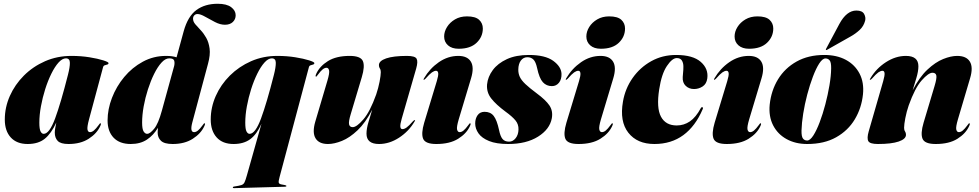

<svg xmlns="http://www.w3.org/2000/svg" viewBox="-20 -755 5200 1020"><path d="M453 -121Q442 -80 444.8 -66.5Q447.5 -53 458 -53Q468 -53 478.5 -61.5Q489 -70 504.5 -91Q509 -97 510.2 -98.5Q511.5 -100 513.5 -100Q519.5 -100 512.5 -85Q494.5 -45.5 451.2 -17.8Q408 10 344 10Q302.5 10 286.8 -6.2Q271 -22.5 271 -51Q271 -60 273.5 -74.8Q276 -89.5 279 -104Q252.5 -46 218 -18Q183.5 10 127 10Q69 10 37.2 -24.8Q5.5 -59.5 5.5 -120Q5.5 -184.5 32.2 -245Q59 -305.5 107 -353.5Q155 -401.5 219.5 -429.8Q284 -458 359.5 -458Q410 -458 455 -450.8Q500 -443.5 528.2 -434.5Q556.5 -425.5 556.5 -420Q556.5 -414 550 -412.2Q543.5 -410.5 536.5 -408.2Q529.5 -406 527.5 -398ZM189 -103.5Q189 -68.5 195.8 -56.2Q202.5 -44 212 -44Q242.5 -44 272.8 -125.8Q303 -207.5 341 -357.5Q351.5 -398 351.2 -421.5Q351 -445 330 -445Q311 -445 291 -422.8Q271 -400.5 252.8 -363.5Q234.5 -326.5 220.2 -281.5Q206 -236.5 197.5 -190.2Q189 -144 189 -103.5Z M1065.5 -85Q1047.5 -45.5 1004.2 -17.8Q961 10 897 10Q853 10 835.2 -7Q817.5 -24 817.5 -51Q817.5 -63 819 -76Q796 -37 760.8 -13.5Q725.5 10 674.5 10Q615.5 10 583.5 -23.5Q551.5 -57 551.5 -115Q551.5 -174.5 574.8 -235Q598 -295.5 640 -346Q682 -396.5 738.8 -427.2Q795.5 -458 862 -458Q896 -458 918 -450.5L956 -589.5Q978 -668.5 1023.5 -701.8Q1069 -735 1136.5 -735Q1184 -735 1208 -717Q1232 -699 1232 -674Q1232 -652.5 1216.8 -638Q1201.5 -623.5 1175 -623.5Q1150 -623.5 1122.2 -637.8Q1094.5 -652 1069.8 -666.2Q1045 -680.5 1029 -680.5Q1019 -680.5 1012.2 -673.5Q1005.5 -666.5 1005.5 -655.5Q1005.5 -640.5 1017.5 -626.2Q1029.5 -612 1045.8 -595Q1062 -578 1075.5 -554.2Q1089 -530.5 1093.5 -497Q1098 -463.5 1085 -416L1001.5 -104Q988 -53 1011 -53Q1021 -53 1031.5 -61.5Q1042 -70 1057.5 -91Q1062 -97 1063.2 -98.5Q1064.5 -100 1066.5 -100Q1072.5 -100 1065.5 -85ZM735 -104Q735 -69 743 -56.5Q751 -44 762 -44Q776.5 -44 798.8 -70.8Q821 -97.5 840 -167.5L905.5 -405.5Q909 -422.5 905 -433.8Q901 -445 879 -445Q858.5 -445 838 -422.5Q817.5 -400 799 -362.8Q780.5 -325.5 766 -280.5Q751.5 -235.5 743.2 -189.5Q735 -143.5 735 -104Z M1493.5 237 1223 244.5Q1217 244.5 1217 241Q1217 236.5 1223.5 236Q1250.5 232 1262.2 228.2Q1274 224.5 1279.2 213.2Q1284.5 202 1291.5 177L1369 -97.5Q1344 -41 1309.2 -15.5Q1274.5 10 1221 10Q1162.5 10 1131 -25Q1099.5 -60 1099.5 -120Q1099.5 -184.5 1126.2 -245Q1153 -305.5 1201.2 -353.5Q1249.5 -401.5 1313.8 -429.8Q1378 -458 1453 -458Q1503.5 -458 1548.5 -450.8Q1593.5 -443.5 1621.8 -434.5Q1650 -425.5 1650 -420Q1650 -414 1643.5 -412.2Q1637 -410.5 1630 -408.2Q1623 -406 1621 -398L1465.5 184.5Q1459 208 1460.8 215.2Q1462.5 222.5 1476 225L1492.5 228Q1501.5 230 1501.5 233Q1501.5 237 1493.5 237ZM1283 -103.5Q1283 -68.5 1289.8 -56.2Q1296.5 -44 1306 -44Q1336.5 -44 1366.8 -125.8Q1397 -207.5 1435 -357Q1445.5 -398 1445.2 -421.5Q1445 -445 1424 -445Q1405 -445 1385 -422.8Q1365 -400.5 1346.8 -363.5Q1328.5 -326.5 1314.2 -281.5Q1300 -236.5 1291.5 -190.2Q1283 -144 1283 -103.5Z M2183 -117Q2188 -117 2182 -109Q2151.5 -57 2100 -23.5Q2048.5 10 1993.5 10Q1927 10 1927 -45Q1927 -72 1938 -108.2Q1949 -144.5 1957.5 -172.5Q1921.5 -102.5 1879.5 -62.8Q1837.5 -23 1796.5 -6.5Q1755.5 10 1722.5 10Q1674.5 10 1656.2 -20.5Q1638 -51 1655 -109L1719.5 -327Q1731.5 -367.5 1728.2 -381.2Q1725 -395 1714.5 -395Q1705 -395 1694.2 -386.5Q1683.5 -378 1668 -357Q1663.5 -351 1662.2 -349.5Q1661 -348 1659 -348Q1653.5 -348 1660 -363Q1678 -403 1722.2 -430.5Q1766.5 -458 1837.5 -458Q1896 -458 1907.8 -430.5Q1919.5 -403 1902 -345L1843.5 -149.5Q1831 -108.5 1834.5 -94Q1838 -79.5 1854 -79.5Q1874.5 -79.5 1910 -120.2Q1945.5 -161 1978.5 -253Q1990 -287 1996.5 -321Q2003 -355 2003 -372Q2003 -384 1998 -391.2Q1993 -398.5 1993 -409Q1993 -431.5 2031.5 -444.8Q2070 -458 2142 -458Q2185 -458 2193.2 -443Q2201.5 -428 2191 -391L2114 -124Q2105.5 -94.5 2106.8 -81.8Q2108 -69 2118 -69Q2128 -69 2140.2 -77.8Q2152.5 -86.5 2174 -111Q2180 -117 2183 -117Z M2416.5 -496Q2380.5 -496 2360 -514.2Q2339.5 -532.5 2339.5 -561Q2339.5 -587 2354.8 -611.5Q2370 -636 2397.2 -652Q2424.5 -668 2461 -668Q2505.5 -668 2525.2 -649.8Q2545 -631.5 2545 -603.5Q2545 -559.5 2512 -527.8Q2479 -496 2416.5 -496ZM2417 -121Q2405 -80.5 2408.2 -66.8Q2411.5 -53 2422 -53Q2432 -53 2442.5 -61.5Q2453 -70 2468.5 -91Q2473 -97 2474.2 -98.5Q2475.5 -100 2477.5 -100Q2483.5 -100 2476.5 -85Q2458.5 -45.5 2414 -17.8Q2369.5 10 2298 10Q2239.5 10 2228 -17.8Q2216.5 -45.5 2233.5 -103L2300.5 -324Q2309.5 -353.5 2308 -366.2Q2306.5 -379 2296.5 -379Q2287 -379 2274.8 -370.5Q2262.5 -362 2240.5 -337Q2234.5 -331 2231.5 -331Q2228 -331 2232.5 -339Q2263 -391 2311.2 -424.5Q2359.5 -458 2415 -458Q2463 -458 2481.5 -427.5Q2500 -397 2482.5 -339Z M2684.5 -2.5Q2705 -2.5 2719.5 -21Q2734 -39.5 2734.5 -67Q2735.5 -94.5 2718.5 -115.2Q2701.5 -136 2665.5 -162Q2615.5 -199 2589.8 -231.8Q2564 -264.5 2567.5 -306.5Q2571.5 -347 2598 -382.8Q2624.5 -418.5 2672.8 -440.8Q2721 -463 2789.5 -463Q2876 -463 2918.8 -432Q2961.5 -401 2963 -363Q2964 -333.5 2949.5 -315.5Q2935 -297.5 2912 -297.5Q2883 -297.5 2864 -318.2Q2845 -339 2833.5 -393Q2826.5 -426 2814 -438.5Q2801.5 -451 2781.5 -451Q2760.5 -451 2747.2 -433.5Q2734 -416 2733.5 -386Q2733 -365.5 2741.2 -347.2Q2749.5 -329 2771 -308.5Q2792.5 -288 2831.5 -259Q2879 -224 2898.8 -194.8Q2918.5 -165.5 2911.5 -126.5Q2900.5 -68 2838.2 -29Q2776 10 2679.5 10Q2617 10 2578.2 -5.8Q2539.5 -21.5 2522 -46.5Q2504.5 -71.5 2504.5 -99Q2504.5 -125 2517.2 -143Q2530 -161 2554.5 -161Q2586 -161 2603 -138.8Q2620 -116.5 2631 -65Q2638 -30.5 2649.8 -16.5Q2661.5 -2.5 2684.5 -2.5Z M3172 -496Q3136 -496 3115.5 -514.2Q3095 -532.5 3095 -561Q3095 -587 3110.2 -611.5Q3125.5 -636 3152.8 -652Q3180 -668 3216.5 -668Q3261 -668 3280.8 -649.8Q3300.5 -631.5 3300.5 -603.5Q3300.5 -559.5 3267.5 -527.8Q3234.5 -496 3172 -496ZM3172.5 -121Q3160.5 -80.5 3163.8 -66.8Q3167 -53 3177.5 -53Q3187.5 -53 3198 -61.5Q3208.5 -70 3224 -91Q3228.5 -97 3229.8 -98.5Q3231 -100 3233 -100Q3239 -100 3232 -85Q3214 -45.5 3169.5 -17.8Q3125 10 3053.5 10Q2995 10 2983.5 -17.8Q2972 -45.5 2989 -103L3056 -324Q3065 -353.5 3063.5 -366.2Q3062 -379 3052 -379Q3042.5 -379 3030.2 -370.5Q3018 -362 2996 -337Q2990 -331 2987 -331Q2983.5 -331 2988 -339Q3018.5 -391 3066.8 -424.5Q3115 -458 3170.5 -458Q3218.5 -458 3237 -427.5Q3255.5 -397 3238 -339Z M3575.5 -446.5Q3551 -446.5 3522.8 -404.2Q3494.5 -362 3482 -280.5Q3466.5 -181.5 3491.5 -135Q3516.5 -88.5 3575 -88.5Q3613.5 -88.5 3645.2 -110.2Q3677 -132 3703 -180.5Q3706.5 -187 3711 -185.5Q3717 -184 3713 -175Q3674.5 -84.5 3610.2 -37.2Q3546 10 3456.5 10Q3365 10 3318 -50Q3271 -110 3289.5 -215.5Q3301.5 -285 3341 -341Q3380.5 -397 3439.8 -430Q3499 -463 3571.5 -463Q3661 -463 3702.8 -426.2Q3744.5 -389.5 3737.5 -338.5Q3733.5 -309 3712.5 -295.5Q3691.5 -282 3667 -282Q3640.5 -282 3622.8 -299Q3605 -316 3607 -346Q3608 -365 3609.2 -373.2Q3610.5 -381.5 3610.5 -402Q3610.5 -420.5 3602.5 -433.5Q3594.5 -446.5 3575.5 -446.5Z M3959.5 -496Q3923.5 -496 3903 -514.2Q3882.5 -532.5 3882.5 -561Q3882.5 -587 3897.8 -611.5Q3913 -636 3940.2 -652Q3967.5 -668 4004 -668Q4048.5 -668 4068.2 -649.8Q4088 -631.5 4088 -603.5Q4088 -559.5 4055 -527.8Q4022 -496 3959.5 -496ZM3960 -121Q3948 -80.5 3951.2 -66.8Q3954.5 -53 3965 -53Q3975 -53 3985.5 -61.5Q3996 -70 4011.5 -91Q4016 -97 4017.2 -98.5Q4018.5 -100 4020.5 -100Q4026.5 -100 4019.5 -85Q4001.5 -45.5 3957 -17.8Q3912.5 10 3841 10Q3782.5 10 3771 -17.8Q3759.5 -45.5 3776.5 -103L3843.5 -324Q3852.5 -353.5 3851 -366.2Q3849.5 -379 3839.5 -379Q3830 -379 3817.8 -370.5Q3805.5 -362 3783.5 -337Q3777.5 -331 3774.5 -331Q3771 -331 3775.5 -339Q3806 -391 3854.2 -424.5Q3902.5 -458 3958 -458Q4006 -458 4024.5 -427.5Q4043 -397 4025.5 -339Z M4359 -463Q4425.5 -463 4473.8 -437Q4522 -411 4546.5 -363.8Q4571 -316.5 4564.5 -253.5Q4557 -181 4521.2 -121.2Q4485.5 -61.5 4422.2 -25.8Q4359 10 4268 10Q4206 10 4158.8 -16Q4111.5 -42 4087.2 -89.2Q4063 -136.5 4069 -199Q4077 -274.5 4113.5 -334Q4150 -393.5 4212.2 -428.2Q4274.5 -463 4359 -463ZM4268 -8.5Q4283.5 -8.5 4300.8 -35.2Q4318 -62 4334.5 -105.5Q4351 -149 4364.5 -200.2Q4378 -251.5 4386.5 -301.8Q4395 -352 4395.5 -391.5Q4396 -424 4387.5 -434.2Q4379 -444.5 4365.5 -444.5Q4349.5 -444.5 4332.2 -417.8Q4315 -391 4298.5 -347.5Q4282 -304 4268.5 -252.8Q4255 -201.5 4247 -151.2Q4239 -101 4238 -61.5Q4237.5 -29.5 4245.8 -19Q4254 -8.5 4268 -8.5ZM4439 -627.5Q4477.5 -699 4529.5 -699Q4560.5 -699 4570.5 -681Q4580.5 -663 4576 -645Q4568.5 -616 4547 -596Q4525.5 -576 4499.5 -561.5L4373 -490Q4369 -488 4367.5 -490.5Q4366.5 -491.5 4369 -496.5Z M4603 -331Q4598 -331 4604 -339Q4634.5 -391 4686.2 -424.5Q4738 -458 4792.5 -458Q4859 -458 4859 -403Q4859 -376 4848 -339.8Q4837 -303.5 4828.5 -275.5Q4864.5 -345.5 4907 -385.2Q4949.5 -425 4990.8 -441.5Q5032 -458 5065 -458Q5114 -458 5132.5 -427.5Q5151 -397 5133.5 -339L5069 -121Q5057 -80.5 5060.2 -66.8Q5063.5 -53 5074 -53Q5084 -53 5094.5 -61.5Q5105 -70 5120.5 -91Q5125 -97 5126.2 -98.5Q5127.5 -100 5129.5 -100Q5135.5 -100 5128.5 -85Q5110.5 -45.5 5066.5 -17.8Q5022.5 10 4951 10Q4892.5 10 4881 -17.8Q4869.5 -45.5 4886.5 -103L4945 -298.5Q4957.5 -340 4954.2 -354.2Q4951 -368.5 4933.5 -368.5Q4912.5 -368.5 4876.5 -328Q4840.5 -287.5 4807.5 -195Q4796 -161.5 4789.5 -127.5Q4783 -93.5 4783 -76Q4783 -64 4788 -56.8Q4793 -49.5 4793 -39Q4793 -16.5 4754.5 -3.2Q4716 10 4644 10Q4601.5 10 4593 -5.2Q4584.5 -20.5 4595 -57L4672 -324Q4680.5 -353.5 4679.2 -366.2Q4678 -379 4668 -379Q4658.5 -379 4646.2 -370.5Q4634 -362 4612 -337Q4606 -331 4603 -331Z"/></svg>

Font: Fraunces 144pt S000 Black
Style: Italic
Weight: 900
Italic angle: -16°
Version: Version 1.000; ttfautohint (v1.8.3)